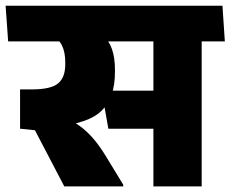

<svg xmlns="http://www.w3.org/2000/svg" viewBox="-45 -664 821 684"><path d="M673.5 -559.5H501.5V0H673.5ZM477.5 -516.5H756L747.5 -643.5H469ZM706 -516.5 697.5 -643.5H-25L-16 -516.5ZM317 -341 341 -205.5H539.5V-341ZM394 0V-6L332.5 -107Q313 -139 293.5 -163Q274 -187 251.2 -205.8Q228.5 -224.5 198 -240.5V-311.5L26.5 -345.5V-205.5L79.5 -200L184 0ZM317.5 -544.5H134Q165 -525 176.2 -501.2Q187.5 -477.5 187.5 -442V-435Q187.5 -388 161.8 -366.8Q136 -345.5 68 -345.5H26.5L111.5 -212.5L152.5 -215Q267 -222 315.8 -268.5Q364.5 -315 364.5 -407V-416Q364.5 -458.5 353.8 -489.2Q343 -520 317.5 -544.5Z"/></svg>

Font: Anek Devanagari ExtraBold
Style: Regular
Weight: 800
Designer: Kailash Malviya (Devanagari) & Yesha Goshar (Latin)
Foundry: Ek Type
Version: Version 1.003